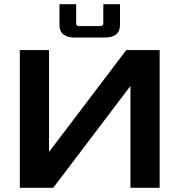

<svg xmlns="http://www.w3.org/2000/svg" viewBox="-20 -900 860 920"><path d="M75 0V-660H215V-172L585 -660H745V0H605V-488L235 0ZM265 -780V-880H345V-787Q345 -775 360 -775H460Q475 -775 475 -787V-880H555V-780Q555 -720 480 -720H340Q265 -720 265 -780Z"/></svg>

Font: Xolonium
Style: Regular
Weight: 400
Designer: Severin Meyer
Version: Version 4.2